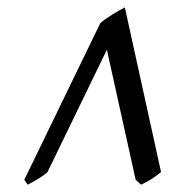

<svg xmlns="http://www.w3.org/2000/svg" viewBox="-20 -777 498 521"><path d="M417 -310.1Q403.3 -298.8 391.4 -291.3Q379.4 -283.7 362.8 -275.9L348.1 -289.1L270 -642.1L108.9 -310.1Q103.5 -305.2 96.2 -300Q88.9 -294.9 81.3 -290.3Q73.7 -285.6 66.9 -282Q60.1 -278.3 55.2 -275.9L45.9 -289.1L252 -713.9Q258.3 -719.7 267.1 -725.8Q275.9 -731.9 285.2 -737.8Q294.4 -743.7 303.2 -748.5Q312 -753.4 318.8 -756.8Z"/></svg>

Font: Gentium Book Basic
Style: Italic
Weight: 400
Italic angle: -8°
Designer: J. Victor Gaultney and Annie Olsen
Foundry: SIL International
Version: Version 1.102; 2013; Maintenance release